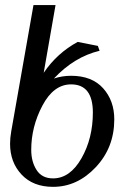

<svg xmlns="http://www.w3.org/2000/svg" viewBox="-20 -723 517 753"><path d="M188 -23.4Q254.4 -23.4 299.3 -101.8Q344.2 -180.2 344.2 -281.7Q344.2 -392.1 258.8 -392.1Q190.4 -392.1 146.5 -309.1Q102.5 -226.1 102.5 -135.3Q102.5 -88.9 123.5 -56.2Q144.5 -23.4 188 -23.4ZM188 9.8Q109.9 9.8 64.7 -38.3Q19.5 -86.4 19.5 -159.2Q19.5 -182.1 23.9 -207L111.3 -703.1H197.8L151.4 -437.5Q203.6 -514.6 284.7 -558.6L363.8 -543L370.6 -523.9Q271 -500 191.4 -415Q223.6 -425.8 258.8 -425.8Q340.3 -425.8 384.3 -377Q428.2 -328.1 428.2 -254.9Q428.2 -144.5 355.7 -67.4Q283.2 9.8 188 9.8Z"/></svg>

Font: Kelvinch
Style: Italic
Weight: 400
Italic angle: -10°
Designer: Paul James Miller
Foundry: High-Logic / Made with FontCreator
Version: Version 3.40;July 22, 2017;FontCreator 11.0.0.2388 64-bit